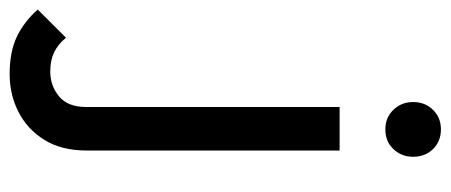

<svg xmlns="http://www.w3.org/2000/svg" viewBox="-416 -437 934 398"><g transform="rotate(90 51.0 -238.0)"><path d="M5.5 209Q-40.5 209 -71.8 194.1Q-103 179.2 -128.2 150.8L-69.8 92.2Q-56 109 -39.4 116.9Q-22.8 124.8 -0.2 124.8Q30.2 124.8 52 106.4Q73.8 88 73.8 50.8V-475H164V49.8Q164 101.8 141.9 137.1Q119.8 172.5 83.9 190.8Q48 209 5.5 209ZM120 -569.8Q95.8 -569.8 79.6 -586.5Q63.5 -603.2 63.5 -627.5Q63.5 -652 79.6 -668.5Q95.8 -685 120 -685Q145.2 -685 161.1 -668.5Q177 -652 177 -627.5Q177 -603.2 161.1 -586.5Q145.2 -569.8 120 -569.8Z"/></g></svg>

Font: Outfit Thin
Style: Regular
Weight: 100
Designer: Rodrigo Fuenzalida
Foundry: fragTYPE
Version: Version 1.000